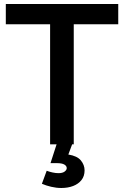

<svg xmlns="http://www.w3.org/2000/svg" viewBox="-20 -720 619 958"><path d="M9 -700H570V-599H348V0H230V-599H9ZM265 -8 340 0 321 51Q365 58 383.5 80.5Q402 103 402 130Q402 159 386.5 178.5Q371 198 345 208Q319 218 286 218Q261 218 235.5 212Q210 206 189 197L213 132Q226 137 242 140.5Q258 144 272 144Q292 144 302.5 136Q313 128 313 119Q313 108 301 101Q289 94 264 94Q258 94 247 94Q236 94 232 94Z"/></svg>

Font: Alexandria
Style: Regular
Weight: 400
Designer: Mohamed Gaber
Foundry: Kief Type Foundry
Version: Version 5.100